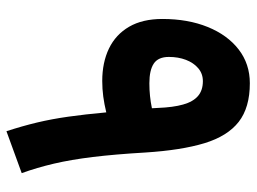

<svg xmlns="http://www.w3.org/2000/svg" viewBox="-116 -642 765 572"><g transform="rotate(90 266.0 -356.5)"><path d="M315.3 -291.1Q321.1 -227.6 328.1 -178.1Q335.1 -128.6 345.5 -84.9Q355.9 -41.3 371.4 6.3L496.3 -39.2Q480 -84.2 468.1 -134.9Q456.2 -185.7 448.2 -251.3Q440.2 -316.9 434.9 -406.9Q428.1 -514.2 407.2 -583.3Q386.2 -652.3 343.6 -685.6Q301 -718.8 228.5 -718.8Q170.8 -718.8 127.7 -685.4Q84.6 -652 60.8 -593.1Q37 -534.3 37 -458.3Q37 -399 60.2 -359.1Q83.5 -319.2 125.1 -299.1Q166.8 -279.1 221.7 -279.1Q245.4 -279.1 268 -282.1Q290.5 -285.1 315.3 -291.1ZM303 -427.1Q284.3 -423.2 266.4 -421.4Q248.4 -419.5 228.6 -419.5Q189.5 -419.5 169.8 -432.7Q150.1 -445.9 150.1 -477.7Q150.1 -505.5 158.8 -528.4Q167.5 -551.2 183.8 -565.1Q200 -578.9 222.3 -578.9Q249.6 -578.9 266.6 -564.3Q283.6 -549.7 291.9 -520Q300.3 -490.3 302 -445.3Z"/></g></svg>

Font: Estedad-FD VF
Style: Regular
Weight: 100
Designer: Amin Abedi
Version: Version 7.3